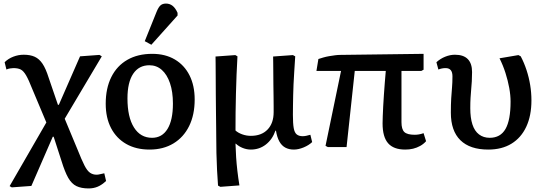

<svg xmlns="http://www.w3.org/2000/svg" viewBox="-20 -825 3044 1077"><path d="M477 232Q436 232 409 219Q382 206 363 173Q344 140 325 78L281 -58H276L156 218L46 226L34 219L240 -138L161 -326Q141 -377 126.5 -402Q112 -427 96.5 -435Q81 -443 55 -443Q47 -443 35.5 -441Q24 -439 16 -435L6 -476Q26 -496 54.5 -507Q83 -518 113 -518Q150 -518 175 -506.5Q200 -495 218.5 -467.5Q237 -440 253 -389L305 -237H310L429 -509L538 -517L551 -509L343 -159L415 14Q438 72 453.5 102.5Q469 133 485 144Q501 155 522 155Q530 155 540 152.5Q550 150 565 147L575 190Q552 212 528.5 222Q505 232 477 232Z M819 14Q743 14 688 -17.5Q633 -49 603 -106.5Q573 -164 573 -243Q573 -330 604.5 -393Q636 -456 694.5 -489.5Q753 -523 834 -523Q907 -523 960.5 -491.5Q1014 -460 1043 -402.5Q1072 -345 1072 -267Q1072 -181 1041 -118Q1010 -55 953 -20.5Q896 14 819 14ZM833 -52Q889 -52 919.5 -101.5Q950 -151 950 -244Q950 -310 933.5 -358.5Q917 -407 887.5 -433Q858 -459 818 -459Q759 -459 727 -411Q695 -363 695 -273Q695 -168 731.5 -110Q768 -52 833 -52ZM829 -574 792 -594 858 -758Q869 -785 880.5 -795Q892 -805 911 -805Q932 -805 948 -792.5Q964 -780 976 -753V-738Z M1216 223 1203 216Q1200 176 1197.5 129Q1195 82 1194 33.5Q1193 -15 1193 -56Q1193 -74 1192.5 -111Q1192 -148 1191.5 -196.5Q1191 -245 1190.5 -296.5Q1190 -348 1190 -393Q1190 -438 1189.5 -469.5Q1189 -501 1189 -508L1300 -516L1312 -509Q1309 -460 1307 -407Q1305 -354 1303.5 -299.5Q1302 -245 1301.5 -192.5Q1301 -140 1301 -93Q1315 -80 1338.5 -71.5Q1362 -63 1387 -63Q1447 -63 1481 -98.5Q1515 -134 1515 -196Q1515 -204 1515 -227.5Q1515 -251 1514.5 -283.5Q1514 -316 1513.5 -351.5Q1513 -387 1513 -419.5Q1513 -452 1512.5 -475.5Q1512 -499 1512 -508L1623 -516L1636 -509Q1633 -461 1630.5 -422.5Q1628 -384 1626.5 -351.5Q1625 -319 1624.5 -290Q1624 -261 1623.5 -234.5Q1623 -208 1623 -181Q1623 -133 1627.5 -107Q1632 -81 1644.5 -71Q1657 -61 1678 -61Q1686 -61 1697 -63Q1708 -65 1721 -69L1731 -28Q1712 -10 1683 2Q1654 14 1628 14Q1601 14 1580.5 3Q1560 -8 1547 -31.5Q1534 -55 1528 -92H1525Q1508 -43 1471.5 -14.5Q1435 14 1387 14Q1364 14 1341.5 5Q1319 -4 1303 -19H1301Q1302 19 1304.5 56.5Q1307 94 1311.5 133Q1316 172 1323 215Z M2253 14Q2188 14 2157 -21.5Q2126 -57 2126 -133Q2126 -149 2127 -173.5Q2128 -198 2129.5 -229Q2131 -260 2133.5 -293.5Q2136 -327 2138.5 -361.5Q2141 -396 2144 -427H1970L1924 0H1819L1806 -7L1893 -427H1755L1766 -494Q1778 -498 1793.5 -502.5Q1809 -507 1826.5 -510Q1844 -513 1860 -515Q1876 -517 1888 -517L2356 -523V-434L2343 -427H2232Q2232 -393 2232 -357.5Q2232 -322 2232 -285.5Q2232 -249 2232 -212.5Q2232 -176 2232 -140Q2232 -100 2248 -84.5Q2264 -69 2307 -69Q2317 -69 2329.5 -71Q2342 -73 2356 -78L2370 -33Q2356 -17 2337 -6.5Q2318 4 2297.5 9Q2277 14 2253 14Z M2719 14Q2616 14 2562.5 -38.5Q2509 -91 2509 -193Q2509 -241 2511 -273Q2513 -305 2515.5 -333.5Q2518 -362 2518 -397Q2518 -420 2508.5 -431.5Q2499 -443 2479 -443Q2469 -443 2459 -441Q2449 -439 2439 -435L2428 -476Q2450 -496 2477.5 -507Q2505 -518 2532 -518Q2580 -518 2604 -493.5Q2628 -469 2628 -421Q2628 -392 2626.5 -368.5Q2625 -345 2623 -323Q2621 -301 2619.5 -276Q2618 -251 2618 -218Q2618 -164 2630 -127Q2642 -90 2667 -71Q2692 -52 2727 -52Q2787 -52 2815.5 -101.5Q2844 -151 2844 -255Q2844 -291 2836.5 -332Q2829 -373 2815.5 -415.5Q2802 -458 2782 -498L2888 -516L2901 -509Q2920 -473 2933.5 -432Q2947 -391 2954 -348Q2961 -305 2961 -262Q2961 -176 2932 -114Q2903 -52 2849 -19Q2795 14 2719 14Z"/></svg>

Font: Literata 18pt Medium
Style: Regular
Weight: 500
Designer: Latin by Veronika Burian and Jose Scaglione. Greek by Irene Vlachou. Cyrillic by Vera Evstafieva.
Foundry: TypeTogether
Version: Version 3.103;gftools[0.9.29]